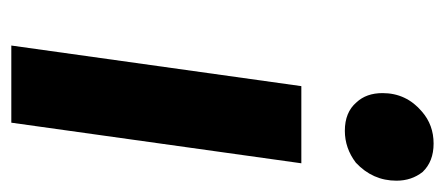

<svg xmlns="http://www.w3.org/2000/svg" viewBox="-238 -530 768 331"><g transform="rotate(90 145.5 -364.0)"><path d="M172 -708Q195 -728 227 -728Q258 -728 276 -709Q291 -690 291 -664Q291 -623 260 -594Q235 -575 205 -575Q173 -575 156 -595Q140 -612 140 -640Q140 -681 172 -708ZM191 0H58L128 -500H261Z"/></g></svg>

Font: Arsenal
Style: Bold Italic
Weight: 700
Italic angle: -9.10001°
Designer: Andrij Shevchenko
Foundry: Stairsfor
Version: Version 2.001;PS 002.001;hotconv 1.0.88;makeotf.lib2.5.64775